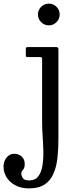

<svg xmlns="http://www.w3.org/2000/svg" viewBox="-110 -780 438 1060"><path d="M99.5 -700C99.5 -683.7 105.4 -669.6 117.2 -657.8C129.1 -645.9 143.2 -640 159.5 -640C176.2 -640 190.3 -645.9 202 -657.8C213.7 -669.6 219.5 -683.7 219.5 -700C219.5 -716.7 213.7 -730.8 202 -742.5C190.3 -754.2 176.2 -760 159.5 -760C143.2 -760 129.1 -754.2 117.2 -742.5C105.4 -730.8 99.5 -716.7 99.5 -700ZM112.5 -465C119.2 -465 122.5 -461.8 122.5 -455.5V-104C122.5 -81.3 123.5 -55.8 125.5 -27.5C127.5 0.8 128.8 29.2 129.2 57.8C129.8 86.2 128 112.4 124 136.2C120 160.1 112.3 179.3 101 194C89.7 208.7 72.8 216 50.5 216C32.2 216 20.4 211.4 15.2 202.2C10.1 193.1 7.5 185.3 7.5 179C7.5 172.3 9.1 167.2 12.2 163.5C15.4 159.8 18.6 155.4 21.8 150.2C24.9 145.1 26.5 136.7 26.5 125C26.5 108.3 21.1 94.8 10.2 84.5C-0.6 74.2 -14.5 69 -31.5 69C-48.8 69 -63 76.1 -74 90.2C-85 104.4 -90.5 121 -90.5 140C-90.5 160.7 -84.9 180.2 -73.8 198.5C-62.6 216.8 -46.5 231.7 -25.5 243C-4.5 254.3 20.8 260 50.5 260C85.8 260 114.2 253 135.5 239C156.8 225 173.1 205.6 184.2 180.8C195.4 155.9 202.9 127.1 206.8 94.2C210.6 61.4 212.5 26.3 212.5 -11V-509C212.5 -516.3 208.5 -520 200.5 -520H44C39 -520 35.8 -519.3 34.5 -518C33.2 -516.7 32.5 -513.5 32.5 -508.5V-475C32.5 -470.3 33.2 -467.5 34.8 -466.5C36.2 -465.5 39.3 -465 44 -465Z"/></svg>

Font: Besley*
Style: Regular
Weight: 400
Designer: Owen Earl
Foundry: indestructible type*
Version: Version 3.000; ttfautohint (v1.8.3)